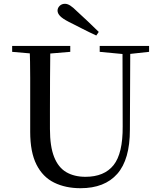

<svg xmlns="http://www.w3.org/2000/svg" viewBox="-20 -974 843 1011"><path d="M500 -806 487 -787Q450 -804 414 -822.5Q378 -841 342 -859Q309 -876 296 -890Q283 -904 283 -918Q283 -932 294 -943Q305 -954 322 -954Q335 -954 349.5 -945Q364 -936 387 -913Q414 -889 442.5 -861.5Q471 -834 500 -806ZM404 17Q325 17 265 -12.5Q205 -42 172 -107.5Q139 -173 139 -280V-394Q139 -478 139 -563Q139 -648 136 -732H245Q244 -649 243.5 -564.5Q243 -480 243 -394V-295Q243 -203 265 -147.5Q287 -92 329 -67.5Q371 -43 430 -43Q529 -43 578 -104.5Q627 -166 626 -308L625 -732H666L664 -291Q664 -134 597.5 -58.5Q531 17 404 17ZM44 -701V-732H350V-701L206 -689H183ZM505 -701V-732H765V-701L655 -689H632Z"/></svg>

Font: Noto Serif KR ExtraLight Medium
Style: Regular
Weight: 500
Version: Version 2.002-H1;hotconv 1.1.0;makeotfexe 2.6.0